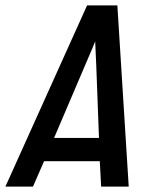

<svg xmlns="http://www.w3.org/2000/svg" viewBox="-36 -690 606 710"><path d="M-16 0 286 -670H398L440 0H338L333 -94H127L86 0ZM330 -180 320 -447Q319 -469 318 -491.5Q317 -514 316 -537Q307 -514 297 -491.5Q287 -469 278 -447L164 -180Z"/></svg>

Font: Lode Dark Term
Style: Bold Italic
Weight: 700
Italic angle: -11°
Monospace: yes
Designer: Belleve Invis
Foundry: Belleve Invis
Version: Version 29.2.0